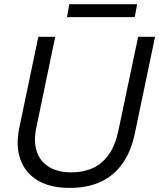

<svg xmlns="http://www.w3.org/2000/svg" viewBox="-20 -909 778 939"><path d="M319.7 10Q225.3 10 164 -26.9Q102.7 -63.9 79.4 -130.4Q56.1 -196.9 74.4 -283.9L167.4 -729H250.1L156.9 -281.4Q143.6 -215.7 160.2 -167.1Q176.9 -118.4 220.3 -92.3Q263.7 -66.1 328.3 -66.1Q387.7 -66.1 433.8 -86.9Q479.9 -107.7 512.1 -153.1Q544.3 -198.4 559.4 -272L655.6 -729H738.3L639.6 -257.3Q622 -171.4 580.9 -111.6Q539.7 -51.9 474.8 -20.9Q409.9 10 319.7 10ZM307.6 -825.3 319 -888.6H650.6L639.1 -825.3Z"/></svg>

Font: Mona Sans
Style: Italic
Weight: 200
Italic angle: -11.6951°
Designer: Deni Anggara
Foundry: GitHub
Version: Version 2.000